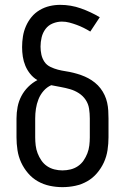

<svg xmlns="http://www.w3.org/2000/svg" viewBox="-20 -763 515 791"><path d="M237 8Q211 8 185 2.5Q159 -3 136 -16Q113 -29 95.5 -49.5Q78 -70 67 -94Q56 -118 52 -144.5Q48 -171 48 -197V-275Q48 -299 52.5 -322.5Q57 -346 68 -367Q79 -388 96 -405Q113 -422 134 -433Q117 -443 104.5 -458.5Q92 -474 84.5 -492Q77 -510 74 -529.5Q71 -549 71 -569Q71 -591 74.5 -613Q78 -635 87 -655.5Q96 -676 110 -693Q124 -710 143.5 -721.5Q163 -733 184.5 -738Q206 -743 228 -743Q272 -743 313 -728.5Q354 -714 391 -692L352 -633Q339 -641 325 -648Q311 -655 296 -660.5Q281 -666 266 -670Q251 -674 235 -674Q216 -674 197.5 -666.5Q179 -659 167.5 -643.5Q156 -628 151.5 -609Q147 -590 147 -571Q147 -554 150.5 -538Q154 -522 163 -508.5Q172 -495 187.5 -487.5Q203 -480 218.5 -476Q234 -472 250.5 -469.5Q267 -467 283 -463Q299 -459 314.5 -453.5Q330 -448 344 -440.5Q358 -433 371 -422.5Q384 -412 394 -399Q404 -386 411 -371Q418 -356 421.5 -340Q425 -324 426 -307.5Q427 -291 427 -275V-197Q427 -171 423 -144.5Q419 -118 408 -94Q397 -70 379.5 -49.5Q362 -29 339 -16Q316 -3 290 2.5Q264 8 237 8ZM237 -61Q254 -61 270.5 -65Q287 -69 301 -78.5Q315 -88 324.5 -102Q334 -116 340 -131.5Q346 -147 348 -164Q350 -181 350 -197V-275Q350 -295 347 -315Q344 -335 333 -351.5Q322 -368 305 -379Q288 -390 269 -395.5Q250 -401 230.5 -404.5Q211 -408 191 -412Q173 -404 159.5 -388.5Q146 -373 138.5 -354Q131 -335 128 -315Q125 -295 125 -275V-197Q125 -181 127 -164Q129 -147 135 -131.5Q141 -116 150.5 -102Q160 -88 174 -78.5Q188 -69 204.5 -65Q221 -61 237 -61Z"/></svg>

Font: Iosevka QP
Style: Regular
Weight: 400
Designer: Belleve Invis
Foundry: Belleve Invis
Version: Version 20.0.0; ttfautohint (v1.8.4)